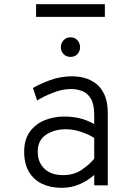

<svg xmlns="http://www.w3.org/2000/svg" viewBox="-20 -889 656 921"><path d="M276 12Q222.5 12 182 -7.2Q141.5 -26.5 118.8 -65Q96 -103.5 96 -161Q96 -220 123.2 -257.2Q150.5 -294.5 194.2 -312.2Q238 -330 288 -330Q325 -330 359.8 -322.2Q394.5 -314.5 432 -294V-337Q432 -388.5 416 -415.5Q400 -442.5 374.2 -452.2Q348.5 -462 320 -462Q279.5 -462 234.2 -444.2Q189 -426.5 158 -407L138 -467Q170.5 -486.5 221 -504.8Q271.5 -523 327 -523Q354.5 -523 384 -515.5Q413.5 -508 439.2 -488.8Q465 -469.5 481 -435Q497 -400.5 497 -346V0H432V-50Q401.5 -22.5 361.8 -5.2Q322 12 276 12ZM283 -49Q334 -49 371.5 -74.2Q409 -99.5 432 -128V-227Q407.5 -243.5 370 -256.2Q332.5 -269 295 -269Q241 -269 201 -242.8Q161 -216.5 161 -161Q161 -111 192.8 -80Q224.5 -49 283 -49ZM318 -616Q298.5 -616 285.2 -629.2Q272 -642.5 272 -662Q272 -682.5 285.2 -696.2Q298.5 -710 318 -710Q338.5 -710 351.2 -696.2Q364 -682.5 364 -662Q364 -642.5 351.2 -629.2Q338.5 -616 318 -616ZM153 -808V-869H483V-808Z"/></svg>

Font: Overpass Mono Light Light
Style: Regular
Weight: 300
Monospace: yes
Version: Version 4.000